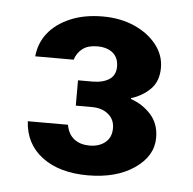

<svg xmlns="http://www.w3.org/2000/svg" viewBox="-37 -744 440 438"><g transform="rotate(5 183.0 -525.0)"><path d="M36 -603Q39 -634 57.5 -657Q76 -680 108 -693.5Q140 -707 182 -707Q222 -707 254 -693Q286 -679 305 -655Q324 -631 324 -602Q324 -571 306 -553Q288 -535 262 -527V-525Q289 -516 308 -495Q327 -474 327 -442Q327 -400 285.5 -371.5Q244 -343 179 -343Q114 -343 74.5 -372.5Q35 -402 32 -454H124Q128 -432 142 -421.5Q156 -411 177 -411Q199 -411 213 -422.5Q227 -434 227 -455Q227 -475 212.5 -487Q198 -499 175 -499H138V-557H171Q195 -557 209.5 -566.5Q224 -576 224 -596Q224 -616 211 -627Q198 -638 175 -638Q154 -638 141.5 -628.5Q129 -619 124 -603Z"/></g></svg>

Font: Albert Sans SemiBold
Style: Regular
Weight: 600
Designer: Andreas Rasmussen
Foundry: a.Foundry
Version: Version 1.025